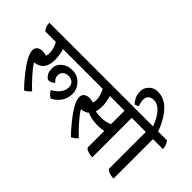

<svg xmlns="http://www.w3.org/2000/svg" viewBox="-152 -1377 1889 1889"><g transform="rotate(45 792.5 -432.5)"><path d="M496 -99Q477 -108 460.5 -125Q444 -142 437 -160Q488 -186 516 -224.5Q544 -263 544 -302.5Q544 -342 521 -362Q498 -382 461 -382Q424 -382 403 -362Q382 -342 382 -306Q382 -270 417 -241Q389 -209 346 -211Q323 -224 308 -251Q293 -278 293 -314Q293 -373 337.5 -411Q382 -449 450.5 -449Q519 -449 567 -399.5Q615 -350 615 -285Q615 -220 582 -173Q549 -126 496 -99ZM685 -529H237Q257 -459 257 -400Q257 -249 127 -235Q153 -192 211.5 -126.5Q270 -61 315 -21Q307 -7 287 8.5Q267 24 253 29Q211 -12 156 -80Q31 -234 31 -307Q31 -341 53 -357.5Q75 -374 108.5 -374Q142 -374 164 -365Q172 -383 172 -406Q172 -463 138 -529H-10Q-42 -569 -42 -618H653Q685 -579 685 -529Z M1333 -529H1193V20Q1158 20 1125.5 7.5Q1093 -5 1093 -21V-247Q1057 -238 1012 -238Q920 -238 861 -267Q831 -241 779 -235Q805 -191 863.5 -125Q922 -59 966 -20Q958 -7 938 8.5Q918 24 905 29Q863 -12 807 -81Q683 -234 683 -307Q683 -341 705 -357.5Q727 -374 761 -374Q795 -374 815 -365Q824 -382 824 -406Q824 -464 789 -529H633Q601 -569 601 -618H1301Q1333 -579 1333 -529ZM1093 -529H889Q909 -459 909 -408Q909 -357 898 -324Q927 -317 983.5 -317Q1040 -317 1093 -341Z M1627 -529H1489V20Q1454 20 1421.5 7.5Q1389 -5 1389 -21V-529H1281Q1249 -569 1249 -618H1401Q1329 -808 1222 -808Q1188 -808 1167 -789.5Q1146 -771 1146 -732.5Q1146 -694 1162 -662Q1143 -647 1122 -642Q1101 -660 1084 -693.5Q1067 -727 1067 -774.5Q1067 -822 1103.5 -858Q1140 -894 1191.5 -894Q1243 -894 1283 -874Q1323 -854 1352 -823.5Q1381 -793 1406 -754Q1451 -684 1470 -618H1595Q1627 -579 1627 -529Z"/></g></svg>

Font: Karma SemiBold
Style: Regular
Weight: 600
Designer: Joana Correia
Foundry: Indian Type Foundry
Version: Version 1.202;PS 1.0;hotconv 1.0.78;makeotf.lib2.5.61930; tt